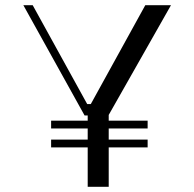

<svg xmlns="http://www.w3.org/2000/svg" viewBox="-20 -720 749 740"><path d="M399 -277 639 -700H540L330 -319H316L106 -700H70L306 -275H318V-255H177V-225H318V-182H177V-152H318V0H399V-152H549V-182H399V-225H549V-255H399Z"/></svg>

Font: Space Cowgirl
Style: Regular
Weight: 400
Designer: Valery Marier
Foundry: Valery Marier
Version: Version 1.000;hotconv 1.0.109;makeotfexe 2.5.65596